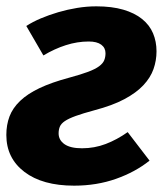

<svg xmlns="http://www.w3.org/2000/svg" viewBox="-27 -569 520 606"><path d="M232 -101Q271 -101 306.5 -114.5Q342 -128 376 -152L445 -62Q400 -26 339 -4.5Q278 17 207 17Q107 17 50 -26.5Q-7 -70 -7 -143Q-7 -175 3 -201.5Q13 -228 36.5 -250.5Q60 -273 98 -291Q136 -309 192 -324Q229 -334 251.5 -342.5Q274 -351 286 -360Q298 -369 302 -379Q306 -389 306 -401Q306 -418 292.5 -428Q279 -438 253 -438Q217 -438 181 -426.5Q145 -415 110 -394L56 -487Q76 -500 102 -511Q128 -522 157 -530.5Q186 -539 216.5 -544Q247 -549 277 -549Q326 -549 362 -538.5Q398 -528 421.5 -509Q445 -490 456 -464Q467 -438 467 -407Q467 -378 457.5 -351Q448 -324 425.5 -300Q403 -276 365.5 -256Q328 -236 271 -221Q234 -211 212 -203Q190 -195 178 -187Q166 -179 162 -169.5Q158 -160 158 -148Q158 -127 176.5 -114Q195 -101 232 -101Z"/></svg>

Font: Szlgxwxxxixliatcpuztgldltzi
Style: Regular
Weight: 700
Italic angle: -8°
Designer: Carrois Corporate & Edenspiekermann
Foundry: Carrois Corporate GbR & Edenspiekermann AG
Version: Version 2.001